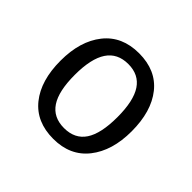

<svg xmlns="http://www.w3.org/2000/svg" viewBox="-135 -698 869 869"><g transform="rotate(45 300.0 -263.5)"><path d="M527 -264Q527 -140 467.5 -64.5Q408 11 300 11Q191 11 132 -62.5Q73 -136 73 -263Q73 -388 132.5 -463Q192 -538 301 -538Q410 -538 468.5 -464.5Q527 -391 527 -264ZM164 -263Q164 -159 197.5 -108.5Q231 -58 300 -58Q369 -58 402.5 -108.5Q436 -159 436 -264Q436 -368 402.5 -418.5Q369 -469 301 -469Q232 -469 198 -418Q164 -367 164 -263Z"/></g></svg>

Font: FiraDG Mono
Style: Regular
Weight: 400
Designer: Carrois Corporate & Edenspiekermann AG
Foundry: Carrois Corporate GbR & Edenspiekermann AG
Version: Version 3.206